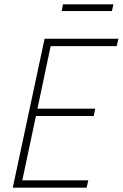

<svg xmlns="http://www.w3.org/2000/svg" viewBox="-20 -867 567 887"><path d="M39 0 186 -688H527L519 -654H214L153 -365H420L413 -331H146L83 -34H388L380 0ZM265 -816 271 -847H504L497 -816Z"/></svg>

Font: Saira SemiCondensed Thin
Style: Italic
Weight: 250
Width: 4
Italic angle: -12°
Designer: Hector Gatti with collaboration of the Omnibus-Type team
Foundry: Omnibus-Type
Version: Version 1.101